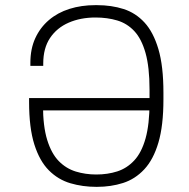

<svg xmlns="http://www.w3.org/2000/svg" viewBox="-20 -716 734 746"><path d="M354 10Q301 10 253.5 -4Q206 -18 170 -54Q134 -90 113.5 -154.5Q93 -219 93 -320V-335H147V-308Q147 -225 163.5 -172Q180 -119 208.5 -90Q237 -61 274.5 -49.5Q312 -38 354 -38Q398 -38 435.5 -50Q473 -62 501.5 -92.5Q530 -123 545.5 -178Q561 -233 561 -318V-368Q561 -455 545.5 -510Q530 -565 502 -595Q474 -625 435.5 -636.5Q397 -648 351 -648Q293 -648 247 -628Q201 -608 174.5 -568.5Q148 -529 148 -469V-460H98V-472Q98 -526 117 -567.5Q136 -609 170 -638Q204 -667 250 -681.5Q296 -696 350 -696H357Q413 -696 460 -681Q507 -666 541.5 -628.5Q576 -591 595.5 -525Q615 -459 615 -356V-330Q615 -228 595.5 -162Q576 -96 540.5 -58Q505 -20 458 -5Q411 10 357 10ZM107 -287V-335H583V-287Z"/></svg>

Font: Chivo Medium Thin
Style: Regular
Weight: 250
Version: Version 2.002